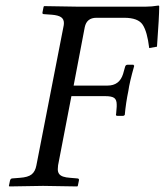

<svg xmlns="http://www.w3.org/2000/svg" viewBox="-20 -669 593 691"><path d="M359 -323H237L189 -74Q188 -66 188 -60Q188 -50 192.5 -43.5Q197 -37 207 -33.5Q217 -30 233 -29L257 -27Q266 -27 264 -19L260 0L258 2Q168 0 135 0Q104 0 14 2L12 0L16 -19Q18 -27 25 -27L51 -29Q81 -31 94 -41.5Q107 -52 111 -74L208 -571Q210 -579 210 -586Q210 -600 200 -607Q190 -614 167 -616L139 -618Q131 -618 133 -625L137 -645L139 -647Q229 -645 260 -645H504Q526 -645 550 -649Q553 -649 553 -646Q553 -610 545 -501L517 -496Q510 -555 493.5 -580Q477 -605 427 -605H327Q292 -605 285 -571L245 -361H367Q410 -361 423 -403L430 -428Q432 -436 439 -436H460L463 -432Q446 -372 442 -342Q433 -299 429 -255L424 -252H403Q395 -252 398 -260L400 -285Q400 -290 400 -293Q400 -310 391 -316.5Q382 -323 359 -323Z"/></svg>

Font: Linux Libertine O
Style: Italic
Weight: 400
Italic angle: -12°
Designer: Philipp H. Poll
Foundry: Philipp H. Poll
Version: Version 5.1.6